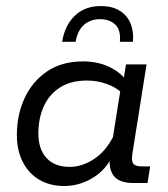

<svg xmlns="http://www.w3.org/2000/svg" viewBox="-20 -612 562 642"><path d="M194.7 10Q147.3 10 111.6 -10.9Q75.9 -31.8 56.2 -70.4Q36.4 -108.9 36.4 -160.7Q36.4 -227.6 61.9 -283.1Q87.3 -338.7 136.6 -372.7Q185.8 -406.7 258.1 -406.7Q303.8 -406.7 340.7 -390.4Q377.6 -374.1 400.1 -346.2L392 -338.7L401.3 -396.7H470L423.1 -100.7Q418.7 -74.2 425.5 -64.9Q432.3 -55.6 454 -55.6H482.1L473.2 0H426.4Q377.6 0 359.6 -25.1Q341.6 -50.2 348.2 -92.1L352 -116L360.1 -99Q337 -45.9 291.4 -18Q245.8 10 194.7 10ZM212.8 -54Q255.8 -54 296.7 -81.8Q337.5 -109.6 363 -164.2L355 -136.6L384.3 -321.3L385.3 -303.2Q366.1 -321.1 335.2 -331.9Q304.2 -342.7 270.7 -342.7Q216.6 -342.7 180.4 -319.4Q144.2 -296 126.2 -256Q108.3 -216.1 108.3 -165.8Q108.3 -113.1 135.6 -83.5Q163 -54 212.8 -54ZM187.8 -472.2Q196.4 -526.7 230 -559.2Q263.5 -591.7 316.9 -591.7Q356.1 -591.7 381.1 -575.6Q406.1 -559.6 416.9 -532.6Q427.8 -505.6 424.4 -472.2H380.8Q384.6 -510.9 365.9 -529.4Q347.2 -547.9 314.1 -547.9Q282.3 -547.9 260.7 -528.8Q239.1 -509.7 232.9 -472.2Z"/></svg>

Font: Rokkitt SemiBold
Style: Italic
Weight: 600
Italic angle: -9°
Designer: Vernon Adams
Foundry: Vernon Adams
Version: Version 3.103